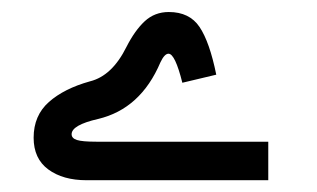

<svg xmlns="http://www.w3.org/2000/svg" viewBox="-20 -412 539 326"><path d="M435.5 -171.4V-106H127Q86.9 -106 62 -124.3Q37.1 -142.6 37.1 -178.2Q37.1 -215.8 63 -238.8Q88.9 -261.7 132.8 -273.9Q170.4 -283.2 194.8 -332.5Q209 -360.4 225.8 -376Q242.7 -391.6 266.6 -391.6Q301.8 -391.6 318.8 -366.2Q335.9 -340.8 347.2 -285.2L289.6 -271.5Q277.3 -320.8 266.1 -320.8Q259.3 -320.8 252.4 -306.2Q218.8 -227.1 146.5 -210Q101.6 -199.7 101.6 -184.1Q101.6 -177.2 110.6 -174.3Q119.6 -171.4 143.6 -171.4Z"/></svg>

Font: Estedad-FD Bold
Style: Regular
Weight: 700
Designer: Amin Abedi
Version: Version 7.3